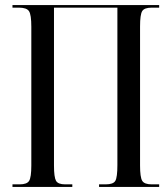

<svg xmlns="http://www.w3.org/2000/svg" viewBox="-20 -734 653 754"><path d="M29 0V-10H57Q86 -10 94.5 -24Q103 -38 103 -84V-629Q103 -676 94 -690Q85 -704 54 -704H29V-714H605V-704H576Q547 -704 538.5 -690.5Q530 -677 530 -630V-84Q530 -38 538.5 -24Q547 -10 576 -10H605V0H369V-10H395Q425 -10 433 -24Q441 -38 441 -86V-704H192V-84Q192 -38 200 -24Q208 -10 236 -10H264V0Z"/></svg>

Font: Noto Serif Display ExtraCondensed
Style: Regular
Weight: 400
Width: 2
Designer: Monotype Design Team
Foundry: Monotype Imaging Inc.
Version: Version 2.009